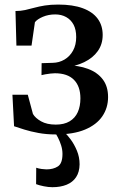

<svg xmlns="http://www.w3.org/2000/svg" viewBox="-20 -564 514 819"><path d="M217.5 9.5Q178 9.5 144.2 3.2Q110.5 -3 84.2 -11.2Q58 -19.5 40 -25.5L33 -160H98.5L120.5 -78Q130.5 -60.5 155.2 -46.5Q180 -32.5 218 -32.5Q253.5 -32.5 277 -46.5Q300.5 -60.5 311.8 -85.8Q323 -111 323 -144.5Q323 -195.5 295.5 -223.5Q268 -251.5 214 -251.5Q206.5 -251.5 195.2 -250.2Q184 -249 173.2 -247Q162.5 -245 157 -243.5L157.5 -294.5L205 -296Q232.5 -296.5 255.2 -310Q278 -323.5 291.5 -348Q305 -372.5 305 -406Q305 -437.5 293.8 -458.8Q282.5 -480 262.2 -491.2Q242 -502.5 215.5 -502.5Q187 -502.5 163.2 -492.5Q139.5 -482.5 129 -469.5L114.5 -369.5H50L46 -517Q68 -517 87.2 -521.2Q106.5 -525.5 126.5 -531Q146.5 -536.5 171 -540.5Q195.5 -544.5 228.5 -544.5Q290.5 -544.5 332.8 -529Q375 -513.5 396.5 -484.5Q418 -455.5 418 -415Q418 -375.5 397.2 -346.2Q376.5 -317 339.5 -299Q302.5 -281 254 -275L262 -285.5Q315 -285.5 355.5 -270.2Q396 -255 418.5 -225.2Q441 -195.5 441 -150Q441 -104 416.5 -68Q392 -32 342.5 -11.2Q293 9.5 217.5 9.5ZM203.5 234.5Q186.5 234.5 166.8 230.5Q147 226.5 134 221.5L134.5 151.5Q144.5 155 157.5 156.8Q170.5 158.5 178 158.5Q207.5 158.5 227 145.8Q246.5 133 246.5 92.5Q246.5 74.5 240.8 56.2Q235 38 227.2 22.8Q219.5 7.5 212.5 -1L237.5 -6L253.5 -1Q265.5 9.5 281 30.2Q296.5 51 308 78.5Q319.5 106 319.5 137Q319 170 304.5 191.8Q290 213.5 264 224Q238 234.5 203.5 234.5Z"/></svg>

Font: Merriweather 72pt Medium
Style: Regular
Weight: 500
Version: Version 2.100